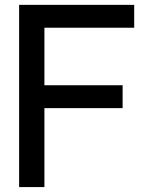

<svg xmlns="http://www.w3.org/2000/svg" viewBox="-20 -759 602 779"><path d="M477.5 -413.1V-320.3H160.2V0H57.6V-739.3H524.4V-646.5H160.2V-413.1Z"/></svg>

Font: RobotoJAA
Style: Medium
Weight: 500
Version: Version 2.05; 2016-11-05